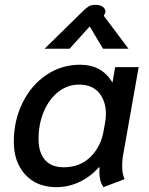

<svg xmlns="http://www.w3.org/2000/svg" viewBox="-20 -762 613 792"><path d="M37 -177Q37 -265 73 -338Q109 -411 171.5 -453Q234 -495 310 -495Q401 -495 444 -421L455 -485H552L489 -129Q484 -104 484 -77Q484 -44 494 -23L407 10Q390 -13 390 -51Q390 -64 391 -71L388 -72Q352 -32 307 -11Q262 10 212 10Q132 10 84.5 -41.5Q37 -93 37 -177ZM408 -225 414 -259Q417 -276 417 -292Q417 -344 389 -378.5Q361 -413 306 -413Q259 -413 221 -383.5Q183 -354 161 -302.5Q139 -251 139 -188Q139 -133 165.5 -102.5Q192 -72 243 -72Q310 -72 353.5 -115Q397 -158 408 -225ZM320 -714Q336 -730 346.5 -736Q357 -742 373 -742Q393 -742 404 -734Q415 -726 415 -714Q415 -709 411 -703L408 -697L510 -561H405L350 -653L267 -561H164Z"/></svg>

Font: Niramit Medium
Style: Italic
Weight: 500
Italic angle: -10°
Designer: Katatrad Aksorn Co.,Ltd.
Foundry: Cadson Demak Co.,Ltd.
Version: Version 1.000; ttfautohint (v1.6)